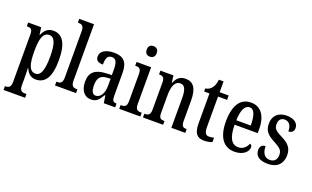

<svg xmlns="http://www.w3.org/2000/svg" viewBox="-101 -1293 3342 2059"><g transform="rotate(20 1570.0 -263.0)"><path d="M13 234H259V191H240C212 191 181 183 181 124V37C181 -8 179 -47 178 -77H182C204 -23 239 11 297 11C404 11 462 -75 462 -268C462 -461 404 -546 299 -546C237 -546 200 -508 177 -453H174L162 -536H14V-493H23C56 -493 80 -484 80 -424V120C80 182 49 191 20 191H13ZM274 -47C201 -47 181 -128 181 -271C181 -406 201 -488 275 -488C337 -488 361 -413 361 -272C361 -128 337 -47 274 -47Z M515 0H755V-43H746C708 -43 684 -55 684 -117V-760H515V-717H525C553 -717 585 -708 585 -650V-117C585 -55 562 -43 525 -43H515Z M927 10C993 10 1018 -28 1052 -84H1059L1072 0H1202V-43H1199C1162 -43 1150 -59 1150 -115V-373C1150 -500 1097 -547 993 -547C901 -547 838 -511 838 -449C838 -407 865 -386 921 -386C921 -452 934 -495 985 -495C1039 -495 1050 -448 1050 -373V-313L985 -310C864 -305 804 -257 804 -151C804 -41 859 10 927 10ZM961 -46C923 -46 907 -84 907 -145C907 -223 932 -264 1009 -269L1051 -272V-191C1051 -107 1016 -46 961 -46Z M1364 -638C1396 -638 1422 -655 1422 -698C1422 -741 1396 -758 1364 -758C1332 -758 1308 -741 1308 -698C1308 -655 1332 -638 1364 -638ZM1248 0H1489V-43H1479C1441 -43 1417 -55 1417 -117V-536H1251V-493H1262C1298 -493 1319 -481 1319 -423V-113C1319 -54 1295 -43 1258 -43H1248Z M1519 0H1749V-43H1744C1709 -43 1685 -51 1685 -110V-319C1685 -402 1706 -481 1772 -481C1825 -481 1843 -428 1843 -343V0H2002V-43H1998C1963 -43 1942 -52 1942 -115V-350C1942 -487 1895 -547 1810 -547C1750 -547 1712 -521 1686 -456H1682L1672 -536H1523V-493H1527C1562 -493 1587 -484 1587 -425V-115C1587 -52 1561 -43 1525 -43H1519Z M2216 10C2260 10 2293 1 2310 -7V-57C2292 -52 2275 -49 2253 -49C2214 -49 2199 -77 2199 -147V-486H2302V-536H2199V-659H2146C2138 -605 2127 -581 2111 -561C2095 -540 2073 -526 2040 -521V-486H2101V-146C2101 -30 2140 10 2216 10Z M2565 10C2672 10 2718 -51 2718 -94C2718 -113 2708 -124 2695 -129C2676 -85 2642 -49 2587 -49C2511 -49 2470 -116 2469 -263H2733V-305C2733 -463 2666 -547 2556 -547C2437 -547 2369 -452 2369 -264C2369 -90 2437 10 2565 10ZM2635 -314H2470C2473 -429 2503 -494 2559 -494C2614 -494 2634 -422 2635 -314Z M2948 10C3052 10 3111 -51 3111 -147C3111 -233 3068 -274 2985 -315C2914 -351 2889 -371 2889 -424C2889 -469 2913 -499 2956 -499C3005 -499 3035 -463 3035 -393C3075 -393 3096 -416 3096 -452C3096 -502 3054 -546 2964 -546C2872 -546 2810 -495 2810 -402C2810 -316 2849 -279 2941 -231C3008 -195 3031 -172 3031 -124C3031 -70 3005 -37 2950 -37C2890 -37 2860 -87 2860 -161C2828 -161 2799 -143 2799 -96C2799 -26 2850 10 2948 10Z"/></g></svg>

Font: Noto Serif Armenian ExtraCondensed Medium
Style: Regular
Weight: 500
Width: 2
Designer: Monotype Design Team
Foundry: Monotype Imaging Inc.
Version: Version 2.008